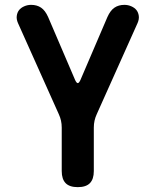

<svg xmlns="http://www.w3.org/2000/svg" viewBox="-20 -580 640 790"><path d="M300 190Q266 190 250 173.5Q234 157 234 124V-55Q234 -70 231 -83.5Q228 -97 222 -110L54 -485Q47 -501 49 -515Q51 -529 58.5 -538.5Q66 -548 79.5 -554Q93 -560 108 -560Q132 -560 149 -548.5Q166 -537 178 -510L289 -251Q295 -238 300 -238Q305 -238 311 -251L422 -510Q434 -537 451 -548.5Q468 -560 492 -560Q507 -560 520.5 -554Q534 -548 541.5 -538.5Q549 -529 551 -515Q553 -501 546 -485L378 -110Q372 -97 369 -83.5Q366 -70 366 -55V124Q366 157 350 173.5Q334 190 300 190Z"/></svg>

Font: Maple Mono
Style: Bold
Weight: 700
Monospace: yes
Designer: subframe7536
Version: Version 7.200